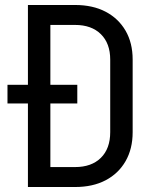

<svg xmlns="http://www.w3.org/2000/svg" viewBox="-20 -750 640 770"><path d="M92 0V-335H10V-410H92V-730H281Q352 -730 403.5 -703Q455 -676 483.5 -627Q512 -578 512 -511V-220Q512 -153 483.5 -103.5Q455 -54 403.5 -27Q352 0 281 0ZM182 -80H281Q347 -80 384.5 -117Q422 -154 422 -220V-511Q422 -576 384.5 -613Q347 -650 281 -650H182V-410H290V-335H182Z"/></svg>

Font: Tiny
Style: Regular
Weight: 400
Designer: Philipp Nurullin, Konstantin Bulenkov
Foundry: JetBrains
Version: Version 2.251; ttfautohint (v1.8.4.7-5d5b)